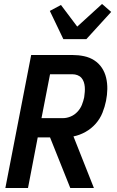

<svg xmlns="http://www.w3.org/2000/svg" viewBox="-20 -947 590 967"><path d="M7 0 137 -670H345Q375 -670 403.5 -664Q432 -658 455 -643Q478 -628 493 -605.5Q508 -583 514.5 -555.5Q521 -528 520.5 -498.5Q520 -469 514 -439Q508 -409 496 -379Q484 -349 462 -324Q440 -299 410.5 -282.5Q381 -266 350 -260L453 0H334L232 -255H170L121 0ZM297 -352Q316 -352 335.5 -360Q355 -368 370 -384Q385 -400 392.5 -419Q400 -438 404 -457Q406 -471 407 -484Q408 -497 407 -509.5Q406 -522 402 -534Q398 -546 390 -555Q382 -564 370 -568.5Q358 -573 345 -573H232L189 -352ZM299 -750 231 -892 287 -922 369 -813 494 -927 540 -887 415 -750Z"/></svg>

Font: Lode
Style: Bold Italic
Weight: 700
Italic angle: -11°
Monospace: yes
Designer: Belleve Invis
Foundry: Belleve Invis
Version: Version 29.2.0; ttfautohint (v1.8.3)